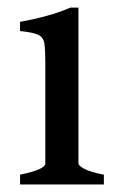

<svg xmlns="http://www.w3.org/2000/svg" viewBox="-20 -489 321 509"><path d="M33.2 0V-25.9Q100.1 -39.6 100.1 -55.7V-323.7Q100.1 -356.9 97.7 -373.5Q95.2 -390.1 81.3 -396.7Q67.4 -403.3 33.2 -406.7V-431.2Q67.4 -437 103 -446.8Q138.7 -456.5 166.5 -468.8H188V-55.7Q188 -49.8 203.9 -41.3Q219.7 -32.7 255.4 -25.9V0Z"/></svg>

Font: Gentium Book Plus
Style: Regular
Weight: 400
Designer: Victor Gaultney, Annie Olsen, Iska Routamaa, Becca Hirsbrunner
Foundry: SIL International
Version: Version 6.101